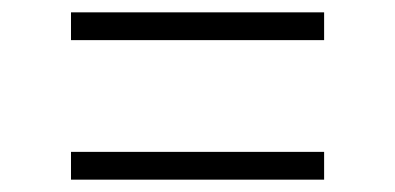

<svg xmlns="http://www.w3.org/2000/svg" viewBox="-20 -486 640 311"><path d="M95 -421V-466H505V-421ZM95 -195V-240H505V-195Z"/></svg>

Font: Tiny Thin
Style: Regular
Weight: 100
Monospace: yes
Designer: Philipp Nurullin, Konstantin Bulenkov
Foundry: JetBrains
Version: Version 2.251; ttfautohint (v1.8.4.7-5d5b)